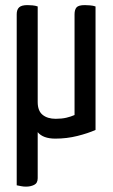

<svg xmlns="http://www.w3.org/2000/svg" viewBox="-20 -525 435 741"><path d="M80.4 195.3Q70.9 195.3 61.6 193.5Q52.3 191.7 44.5 190.1V-470Q44.5 -488 53.8 -496.6Q63.1 -505.3 85.6 -505.3Q94.1 -505.3 105.2 -504.3Q116.3 -503.4 125.5 -500.1V-131.2Q125.5 -97.1 144.5 -81.8Q163.4 -66.5 195.1 -66.5Q218.3 -66.5 236.2 -70.7Q254.1 -75 267.7 -81.1V-469.7Q267.7 -487.6 275.4 -496.5Q283.1 -505.3 307.5 -505.3Q315.4 -505.3 327.4 -504.3Q339.5 -503.4 348.7 -500.1V-23.6Q320 -10.6 278.8 -0.3Q237.7 10 193.5 10Q146 10 125.5 -15V162.7Q125.5 181.9 111.6 188.6Q97.7 195.3 80.4 195.3Z"/></svg>

Font: Yanone Kaffeesatz ExtraLight
Style: Regular
Weight: 200
Designer: Yanone (Cyrillic: Daniel Pouzeot, Huerta Tipografica, and Cyreal)
Foundry: Yanone
Version: Version 2.003